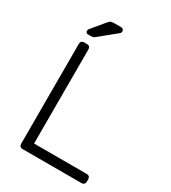

<svg xmlns="http://www.w3.org/2000/svg" viewBox="-211 -985 969 1091"><g transform="rotate(30 274.0 -440.0)"><path d="M116 0Q106 0 100 -6Q94 -12 94 -22V-678Q94 -688 100 -694Q106 -700 116 -700H135Q145 -700 151 -694Q157 -688 157 -678V-60H502Q513 -60 519 -54Q525 -48 525 -37V-22Q525 -12 519 -6Q513 0 502 0ZM113 -750Q97 -750 97 -766Q97 -774 102 -779L171 -862Q179 -872 186 -876Q193 -880 208 -880H254Q273 -880 273 -861Q273 -854 268 -849L159 -760Q151 -753 144.5 -751.5Q138 -750 128 -750Z"/></g></svg>

Font: Rubik Light Light
Style: Regular
Weight: 300
Version: Version 2.101